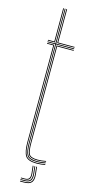

<svg xmlns="http://www.w3.org/2000/svg" viewBox="-136 -803 451 948"><g transform="rotate(15 90.0 -329.0)"><path d="M132 -3Q90.5 -3 79.8 -21.6Q69 -40.2 69 -85V-588H29V-592H69V-770H73V-592H165V-588H73V-85Q73 -41.5 83 -24.2Q93 -7 132 -7Q142 -7 153.5 -8.2Q165 -9.5 175 -11.8V-7.8Q164.8 -5.2 153.2 -4.1Q141.8 -3 132 -3ZM132 5Q87 5 74 -16Q61 -37 61 -85V-580H29V-584H65V-85Q65 -39 76.9 -19Q88.8 1 132 1Q142.5 1 154.1 -0.2Q165.8 -1.5 175 -4V0Q157 5 132 5ZM132 -11Q94 -11 85.5 -27.8Q77 -44.5 77 -85.2V-584H165V-580H81V-85.2Q81 -45.8 88.8 -30.4Q96.5 -15 132 -15Q141.2 -15 152.4 -16.1Q163.5 -17.2 175 -19.5V-15.5Q165 -13.5 153.5 -12.2Q142 -11 132 -11ZM29 -596V-600H61V-770H65V-596ZM77 -596V-770H81V-600H165V-596ZM134.8 20H138.8L142.8 56.8Q146 86.2 135.1 98.9Q124.2 111.5 96 111.5H76V107.5H96Q122 107.5 131.9 95.8Q141.8 84 138.8 56.8ZM116.8 20H120.8L124.8 56.8Q127 77.5 120.4 86.5Q113.8 95.5 96 95.5H76V91.5H96Q111.5 91.5 117.1 83.5Q122.8 75.5 120.8 56.8ZM125.8 20H129.8L133.8 56.8Q136.5 81.8 127.8 92.6Q119 103.5 96 103.5H76V99.5H96Q116.8 99.5 124.5 89.6Q132.2 79.8 129.8 56.8Z"/></g></svg>

Font: Big Shoulders Inline Thin
Style: Regular
Weight: 100
Designer: Patric King
Foundry: XO Type Co
Version: Version 2.002